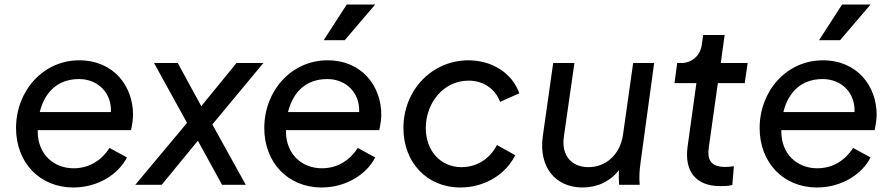

<svg xmlns="http://www.w3.org/2000/svg" viewBox="-20 -818 3948 850"><path d="M305 12C413 12 504 -46 542 -121L465 -163C432 -112 379 -73 306 -73C218 -73 147 -135 147 -236V-242H560C564 -259 569 -288 569 -310C569 -437 483 -551 331 -551C170 -551 51 -415 51 -251C51 -99 155 12 305 12ZM156 -322C178 -410 235 -468 330 -468C415 -468 475 -405 471 -322Z M579 0H696L856 -195L963 0H1068L920 -267L1146 -539H1027L871 -348L767 -539H662L808 -274Z M1404 12C1512 12 1603 -46 1641 -121L1564 -163C1531 -112 1478 -73 1405 -73C1317 -73 1246 -135 1246 -236V-242H1659C1663 -259 1668 -288 1668 -310C1668 -437 1582 -551 1430 -551C1269 -551 1150 -415 1150 -251C1150 -99 1254 12 1404 12ZM1255 -322C1277 -410 1334 -468 1429 -468C1514 -468 1574 -405 1570 -322ZM1413 -640H1506L1641 -798H1515Z M2018 12C2127 12 2220 -47 2261 -131L2180 -176C2150 -117 2093 -78 2023 -78C1931 -78 1865 -150 1865 -251C1865 -362 1943 -461 2054 -461C2122 -461 2173 -423 2194 -367L2279 -405C2249 -491 2162 -551 2054 -551C1893 -551 1766 -420 1766 -251C1766 -99 1870 12 2018 12Z M2559 12C2624 12 2682 -15 2720 -65C2719 -43 2719 -24 2721 0H2812C2809 -36 2811 -63 2816 -100L2876 -539H2783L2738 -221C2725 -133 2662 -78 2585 -78C2510 -78 2465 -130 2476 -211L2523 -539H2429L2383 -215C2364 -78 2439 12 2559 12Z M3169 6C3181 6 3205 6 3222 1L3229 -82C3217 -80 3202 -79 3190 -79C3126 -79 3110 -112 3118 -166L3158 -450H3277L3290 -539H3171L3188 -663H3093L3087 -621C3081 -573 3044 -539 2996 -539H2978L2966 -450H3063L3024 -169C3009 -59 3061 6 3169 6Z M3597 12C3705 12 3796 -46 3834 -121L3757 -163C3724 -112 3671 -73 3598 -73C3510 -73 3439 -135 3439 -236V-242H3852C3856 -259 3861 -288 3861 -310C3861 -437 3775 -551 3623 -551C3462 -551 3343 -415 3343 -251C3343 -99 3447 12 3597 12ZM3448 -322C3470 -410 3527 -468 3622 -468C3707 -468 3767 -405 3763 -322ZM3606 -640H3699L3834 -798H3708Z"/></svg>

Font: Mluvka Medium
Style: Italic
Weight: 500
Italic angle: -8°
Designer: Modified by Jiří Krblich, Original typeface by Gumpita Rahayu
Foundry: Gumpita Rahayu & Jiří Krblich
Version: Version 2.000;Glyphs 3.1.1 (3134)